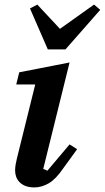

<svg xmlns="http://www.w3.org/2000/svg" viewBox="-20 -807 458 839"><path d="M130 12Q107 12 91 5.5Q75 -1 65 -11.5Q55 -22 50.5 -35Q46 -48 46 -62Q46 -74 48.5 -89Q51 -104 54 -115L134 -438H51L64 -491L284 -534L169 -69L187 -61L284 -176L317 -155L256 -71Q224 -24 193 -6Q162 12 130 12ZM111 -770 143 -787 242 -681 391 -787 418 -764 266 -591H189Z"/></svg>

Font: IBM Plex Serif SmBld
Style: Italic
Weight: 600
Italic angle: -14°
Designer: Mike Abbink, Paul van der Laan, Pieter van Rosmalen
Foundry: Bold Monday
Version: Version 3.001